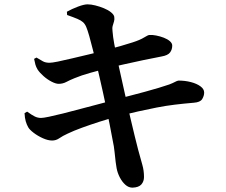

<svg xmlns="http://www.w3.org/2000/svg" viewBox="-20 -810 1040 884"><path d="M590 54Q572 54 557 40.5Q542 27 531.5 6.5Q521 -14 517 -35Q515 -45 512.5 -64.5Q510 -84 507.5 -110Q505 -136 499 -163Q493 -196 485.5 -234Q478 -272 470 -310.5Q462 -349 454 -385Q446 -421 439 -451.5Q432 -482 427 -503Q417 -543 408 -579.5Q399 -616 391 -644Q383 -672 377 -686Q371 -700 362 -708Q353 -716 336.5 -723Q320 -730 289 -741L288 -756Q311 -769 339 -779.5Q367 -790 383 -790Q399 -790 419 -785Q439 -780 458.5 -772Q478 -764 491 -753.5Q504 -743 506 -733Q508 -721 505 -711.5Q502 -702 499 -691.5Q496 -681 498 -667Q500 -640 506 -608Q512 -576 522 -527Q539 -449 553.5 -385Q568 -321 579.5 -270.5Q591 -220 600.5 -182.5Q610 -145 616 -121Q628 -77 635.5 -50.5Q643 -24 643 5Q643 25 631 39Q619 53 590 54ZM220 -163Q201 -163 177.5 -173.5Q154 -184 135 -198.5Q116 -213 110 -224Q103 -236 98.5 -251.5Q94 -267 93 -289L105 -296Q127 -280 140.5 -273.5Q154 -267 169 -267Q179 -267 205.5 -272.5Q232 -278 270 -287.5Q308 -297 350.5 -308.5Q393 -320 434 -330.5Q475 -341 508 -351Q542 -360 577.5 -369Q613 -378 647.5 -387.5Q682 -397 710.5 -405.5Q739 -414 759 -421Q777 -428 786 -433Q795 -438 802 -439Q832 -439 859 -432Q886 -425 903 -412.5Q920 -400 920 -384Q920 -369 911 -354Q902 -339 872 -337Q825 -333 784 -328Q743 -323 702 -315Q661 -307 616 -297Q571 -287 516 -272Q480 -263 438 -249.5Q396 -236 357.5 -222Q319 -208 292 -195Q268 -184 253 -173.5Q238 -163 220 -163ZM250 -424Q237 -424 217.5 -434Q198 -444 180.5 -459.5Q163 -475 153 -490Q146 -502 143 -512.5Q140 -523 137 -539L148 -545Q166 -534 178 -527.5Q190 -521 208 -521Q219 -521 246.5 -526.5Q274 -532 311 -541Q348 -550 387 -559Q426 -568 458 -577Q504 -589 535 -598Q566 -607 591 -615Q625 -626 643.5 -637.5Q662 -649 668 -649Q681 -650 699 -646.5Q717 -643 734 -636.5Q751 -630 762 -620.5Q773 -611 773 -600Q773 -582 763 -568.5Q753 -555 724 -550Q686 -543 639 -533Q592 -523 549.5 -513.5Q507 -504 481 -497Q440 -487 397 -475Q354 -463 323 -450Q301 -441 285 -432.5Q269 -424 250 -424Z"/></svg>

Font: Noto Serif TC
Style: Bold
Weight: 700
Designer: Ryoko NISHIZUKA 西塚涼子 (kana & ideographs); Frank Grießhammer (Latin, Greek & Cyrillic); Wenlong ZHANG 张文龙 (bopomofo); San
Foundry: Adobe
Version: Version 2.002-H1;hotconv 1.1.0;makeotfexe 2.6.0